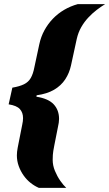

<svg xmlns="http://www.w3.org/2000/svg" viewBox="-20 -763 531 933"><path d="M169 150Q148 141 129 126Q110 111 95 90Q80 69 71 44Q62 19 62 -8Q62 -25 66 -45.5Q70 -66 72 -76L88 -157Q90 -166 91 -174Q92 -182 92 -189Q92 -216 76.5 -233Q61 -250 22 -256L40 -337Q75 -343 96.5 -353.5Q118 -364 129.5 -384Q141 -404 147 -436L171 -548Q179 -585 196 -616Q213 -647 237 -672Q261 -697 291.5 -715Q322 -733 358 -743H491Q471 -731 449.5 -714.5Q428 -698 408.5 -677Q389 -656 374.5 -630.5Q360 -605 353 -574L325 -445Q317 -408 297 -377.5Q277 -347 243 -327Q209 -307 158 -300L157 -293Q215 -284 241 -256Q267 -228 267 -185Q267 -176 265.5 -166.5Q264 -157 262 -148L244 -57Q242 -47 239 -29.5Q236 -12 236 14Q236 41 247 67.5Q258 94 273 115.5Q288 137 302 150Z"/></svg>

Font: Saira Expanded ExtraBold
Style: Italic
Weight: 800
Width: 7
Italic angle: -12°
Designer: Hector Gatti with collaboration of the Omnibus-Type team
Foundry: Omnibus-Type
Version: Version 1.101